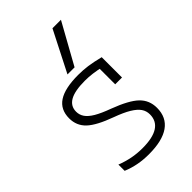

<svg xmlns="http://www.w3.org/2000/svg" viewBox="-238 -878 976 976"><g transform="rotate(-45 250.0 -390.0)"><path d="M231 10Q190 10 154 3Q118 -4 84 -18V-63Q120 -49 155.5 -42Q191 -35 230 -35Q304 -35 341 -59Q378 -83 378 -130Q378 -155 364.5 -174.5Q351 -194 320.5 -212.5Q290 -231 238 -250Q147 -283 110 -318Q73 -353 73 -406Q73 -469 119.5 -499.5Q166 -530 262 -530Q296 -530 329 -525.5Q362 -521 410 -509V-363H361V-503L387 -469Q346 -478 319 -481.5Q292 -485 265 -485Q192 -485 157 -465Q122 -445 122 -405Q122 -382 135 -363Q148 -344 177.5 -326.5Q207 -309 259 -290Q352 -255 389.5 -219Q427 -183 427 -128Q427 -60 377.5 -25Q328 10 231 10ZM276 -570H225L337 -790H398Z"/></g></svg>

Font: M PLUS 1 Code Light
Style: Regular
Weight: 300
Designer: Coji Morishita
Foundry: UNDERFOREST DESIGN
Version: Version 1.002